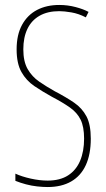

<svg xmlns="http://www.w3.org/2000/svg" viewBox="-20 -744 429 774"><path d="M346 -185Q346 -122 326 -78.5Q306 -35 267 -12.5Q228 10 172 10Q153 10 130 7.5Q107 5 84.5 -1Q62 -7 42 -15V-44Q68 -32 104 -24Q140 -16 172 -16Q222 -16 254.5 -37Q287 -58 303 -96Q319 -134 319 -185Q319 -233 305 -261.5Q291 -290 262 -310.5Q233 -331 189 -354Q151 -375 118.5 -397Q86 -419 66.5 -453.5Q47 -488 47 -545Q47 -604 69 -644Q91 -684 129.5 -704Q168 -724 219 -724Q253 -724 285 -715.5Q317 -707 337 -696L326 -674Q297 -689 268 -694Q239 -699 219 -699Q172 -699 139.5 -680.5Q107 -662 90.5 -627.5Q74 -593 74 -545Q74 -496 91.5 -465.5Q109 -435 138 -415Q167 -395 201 -376Q247 -352 279 -330Q311 -308 328.5 -275Q346 -242 346 -185Z"/></svg>

Font: Noto Sans Khmer ExtraCondensed Thin
Style: Regular
Weight: 250
Width: 2
Designer: Danh Hong and the Monotype Design Team
Foundry: Monotype Imaging Inc.
Version: Version 2.004